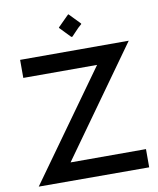

<svg xmlns="http://www.w3.org/2000/svg" viewBox="-96 -974 862 1048"><g transform="rotate(-10 335.0 -449.5)"><path d="M416 -835Q406 -827 396 -817L374 -794L356 -775H350L294 -833L292 -837L352 -897Q356 -901 358 -897L414 -839ZM655 -700 227 -101H645V0L33 -1L462 -600H53V-700Z"/></g></svg>

Font: Railway
Style: Regular
Weight: 400
Version: 1.000